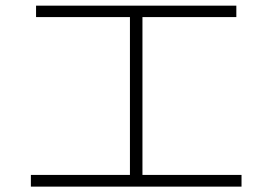

<svg xmlns="http://www.w3.org/2000/svg" viewBox="-20 -699 978 689"><path d="M90.8 -71.3H446.3V-637.7H109.4V-678.7H828.1V-637.7H491.2V-71.3H846.7V-29.3H90.8Z"/></svg>

Font: Pretendard JP ExtraLight
Style: Regular
Weight: 200
Designer: Base glyphs from Inter by Rasmus Andersson; Hangeul glyphs from Noto Sans CJK(Source Han Sans) by Jang Soo-young and Kan
Foundry: Kil Hyung-jin
Version: Version 1.309